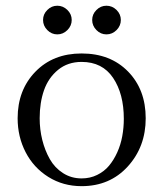

<svg xmlns="http://www.w3.org/2000/svg" viewBox="-20 -637 563 664"><path d="M41 -228Q41 -325.7 102.3 -388.9Q163.6 -452.1 262.2 -452.1Q361.8 -452.1 422.9 -389.6Q483.9 -327.1 483.9 -228Q483.9 -129.4 421.9 -61.3Q359.9 6.8 262.2 6.8Q198.2 6.8 147.2 -25.1Q96.2 -57.1 68.6 -110.6Q41 -164.1 41 -228ZM117.2 -228Q117.2 -189.5 126.2 -153.1Q135.3 -116.7 152.3 -86.7Q169.4 -56.6 198 -38.3Q226.6 -20 262.2 -20Q291.5 -20 315.9 -32Q340.3 -43.9 356.9 -63.7Q373.5 -83.5 385.5 -110.1Q397.5 -136.7 402.8 -166Q408.2 -195.3 408.2 -226.1Q408.2 -312.5 371.1 -367.7Q334 -422.9 262.2 -422.9Q214.4 -422.9 180.9 -395.5Q147.5 -368.2 132.3 -325.2Q117.2 -282.2 117.2 -228ZM143.6 -533Q128.9 -547.9 128.9 -567.9Q128.9 -587.9 143.6 -602.5Q158.2 -617.2 178.2 -617.2Q198.2 -617.2 213.1 -602.5Q228 -587.9 228 -567.9Q228 -547.9 213.1 -533Q198.2 -518.1 178.2 -518.1Q158.2 -518.1 143.6 -533ZM313.5 -533Q298.8 -547.9 298.8 -567.9Q298.8 -587.9 313.5 -602.5Q328.1 -617.2 348.1 -617.2Q368.2 -617.2 383.1 -602.5Q397.9 -587.9 397.9 -567.9Q397.9 -547.9 383.1 -533Q368.2 -518.1 348.1 -518.1Q328.1 -518.1 313.5 -533Z"/></svg>

Font: Dehuti
Style: Book
Weight: 400
Version: Version 1.2